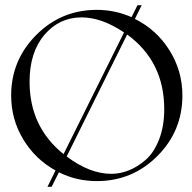

<svg xmlns="http://www.w3.org/2000/svg" viewBox="-20 -698 740 740"><path d="M458 -573Q372 -631 294 -631Q209 -631 151.5 -564Q94 -497 94 -383Q94 -209 225 -104ZM470 -565 237 -95Q326 -28 409 -28Q442 -28 475.5 -41Q509 -54 541 -81.5Q573 -109 593 -160Q613 -211 613 -277Q613 -461 470 -565ZM194 -41Q116 -84 69.5 -161Q23 -238 23 -330Q23 -466 119.5 -563Q216 -660 353 -660Q423 -660 487 -632L510 -678H526L500 -625Q583 -584 633 -504.5Q683 -425 683 -330Q683 -193 586.5 -96.5Q490 0 353 0Q275 0 207 -34L179 22H163Z"/></svg>

Font: kawoszeh
Style: Medium
Weight: 500
Version: Version 000.030